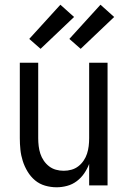

<svg xmlns="http://www.w3.org/2000/svg" viewBox="-20 -786 540 814"><path d="M220 8Q195 8 171 1Q147 -6 128.5 -21.5Q110 -37 97 -58.5Q84 -80 76.5 -103.5Q69 -127 66.5 -151.5Q64 -176 64 -200V-520H142V-200Q142 -183 144 -166.5Q146 -150 151 -134.5Q156 -119 165.5 -105Q175 -91 188 -81Q201 -71 217 -66.5Q233 -62 250 -62Q267 -62 283 -66.5Q299 -71 312 -81Q325 -91 334.5 -105Q344 -119 349 -134.5Q354 -150 356 -166.5Q358 -183 358 -200V-520H436V0H358V-91Q350 -70 337 -51Q324 -32 305.5 -18Q287 -4 264.5 2Q242 8 220 8ZM322 -579 274 -621 406 -766 464 -714ZM152 -579 104 -621 236 -766 294 -714Z"/></svg>

Font: Iosevka NFM
Style: Regular
Weight: 400
Monospace: yes
Designer: Belleve Invis
Foundry: Belleve Invis
Version: Version 29.0.4; ttfautohint (v1.8.4);Nerd Fonts 3.3.0